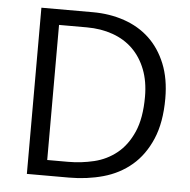

<svg xmlns="http://www.w3.org/2000/svg" viewBox="-48 -678 718 725"><g transform="rotate(5 311.0 -315.0)"><path d="M275 -630Q339 -630 394.5 -611Q450 -592 490 -554.5Q530 -517 553 -460.5Q576 -404 576 -329Q576 -238 549 -175Q522 -112 476 -73Q430 -34 369 -17Q308 0 240 0H80V-630ZM152 -59H231Q281 -59 329 -70.5Q377 -82 415 -112.5Q453 -143 476 -195.5Q499 -248 499 -329Q499 -387 481.5 -432Q464 -477 432.5 -508Q401 -539 356 -555Q311 -571 257 -571H152Z"/></g></svg>

Font: Mukta Mahee Light
Style: Regular
Weight: 300
Designer: Shuchita Grover, Noopur Datye, Girish Dalvi, Yashodeep Gholap
Foundry: Ek Type
Version: Version 2.538;PS 1.000;hotconv 16.6.51;makeotf.lib2.5.65220;